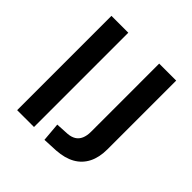

<svg xmlns="http://www.w3.org/2000/svg" viewBox="-187 -855 1015 1015"><g transform="rotate(45 320.5 -348.0)"><path d="M79 0V-705H205V0ZM292 9 283 -96 356 -100Q382 -102 400 -113Q418 -124 427 -145Q436 -166 436 -195V-705H563V-191Q563 -131 541.5 -88.5Q520 -46 478.5 -22.5Q437 1 376 5Z"/></g></svg>

Font: Nunito Sans 10pt SemiCondensed
Style: Bold
Weight: 700
Width: 4
Designer: Vernon Adams
Foundry: Vernon Adams
Version: Version 3.101;gftools[0.9.27]